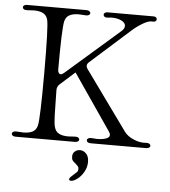

<svg xmlns="http://www.w3.org/2000/svg" viewBox="-59 -734 872 987"><g transform="rotate(5 377.5 -240.5)"><path d="M20 -15Q20 -21 26.5 -25Q33 -29 43 -28Q67 -26 78 -26Q108 -26 126 -35.5Q144 -45 150 -68Q159 -104 159 -341Q159 -578 150 -614Q144 -637 126 -646.5Q108 -656 78 -656Q67 -656 43 -654H39Q30 -654 25 -658Q20 -662 20 -668Q20 -673 25.5 -677Q31 -681 41 -681H347Q357 -681 362.5 -677Q368 -673 368 -667Q368 -661 361.5 -657Q355 -653 345 -654Q321 -656 310 -656Q280 -656 262 -646.5Q244 -637 238 -614Q229 -575 229 -364Q229 -354 233 -347.5Q237 -341 244 -341Q250 -341 260 -349L534 -588Q551 -602 551 -617Q551 -633 530.5 -643.5Q510 -654 479 -654Q472 -654 456 -652H453Q446 -652 441.5 -656Q437 -660 437 -666Q437 -671 442 -675Q447 -679 455 -679H693Q702 -679 706.5 -675Q711 -671 711 -665Q711 -659 705.5 -655Q700 -651 692 -652Q673 -655 643.5 -638Q614 -621 589 -599L383 -415Q373 -406 373 -396Q373 -388 379 -380L599 -75Q615 -53 648 -39Q681 -25 712 -28H716Q725 -28 730 -24Q735 -20 735 -14Q735 -9 729.5 -5Q724 -1 714 -1H428Q418 -1 412.5 -5Q407 -9 407 -15Q407 -21 413.5 -25Q420 -29 430 -28Q448 -26 458 -26Q486 -26 504.5 -32.5Q523 -39 523 -52Q523 -59 517 -68L319 -357L243 -289Q229 -277 229 -258Q230 -173 231.5 -128.5Q233 -84 238 -68Q244 -45 262 -35.5Q280 -26 310 -26Q321 -26 345 -28H349Q358 -28 363 -24Q368 -20 368 -14Q368 -9 362.5 -5Q357 -1 347 -1H41Q31 -1 25.5 -5Q20 -9 20 -15ZM334 192Q334 187 340 181Q346 175 353 169Q365 159 371 152.5Q377 146 377 137Q377 128 373 123Q369 118 360 110Q349 102 344 95Q339 88 339 75Q339 59 350 49Q361 39 377 39Q395 39 409 53.5Q423 68 423 96Q423 123 409.5 147Q396 171 377 185.5Q358 200 344 200Q334 200 334 192Z"/></g></svg>

Font: Hina Mincho
Style: Regular
Weight: 400
Designer: satsuyako
Foundry: satsuyako
Version: Version 1.100